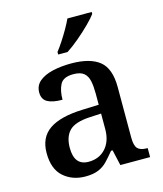

<svg xmlns="http://www.w3.org/2000/svg" viewBox="-115 -852 805 947"><g transform="rotate(-15 287.5 -378.0)"><path d="M204 10Q138 10 93 -29.5Q48 -69 48 -151Q48 -231 104.5 -269.5Q161 -308 275 -312L358 -315V-373Q358 -409 352.5 -436Q347 -463 329.5 -478Q312 -493 275 -493Q224 -493 208 -462.5Q192 -432 192 -385Q142 -385 116 -399.5Q90 -414 90 -449Q90 -484 115.5 -505.5Q141 -527 184 -537Q227 -547 279 -547Q375 -547 423 -508.5Q471 -470 471 -375V-117Q471 -76 485 -61Q499 -46 532 -46H536V0H384L366 -80H358Q336 -53 316.5 -32.5Q297 -12 270.5 -1Q244 10 204 10ZM238 -56Q292 -56 325 -92.5Q358 -129 358 -191V-270L300 -267Q224 -263 194.5 -233Q165 -203 165 -146Q165 -56 238 -56ZM229 -619Q244 -638 261 -664Q278 -690 293.5 -717Q309 -744 319 -766H443V-756Q431 -739 402 -710Q373 -681 339 -652.5Q305 -624 277 -606H229Z"/></g></svg>

Font: Noto Serif Tibetan Medium
Style: Regular
Weight: 500
Designer: Monotype Design Team
Foundry: Monotype Imaging Inc.
Version: Version 2.103; ttfautohint (v1.8.4.7-5d5b)